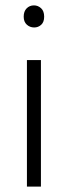

<svg xmlns="http://www.w3.org/2000/svg" viewBox="-20 -693 252 713"><path d="M80 0V-470H132V0ZM107 -591Q91 -591 79.5 -601.5Q68 -612 68 -631Q68 -651 79 -662Q90 -673 106 -673Q121 -673 132.5 -662.5Q144 -652 144 -631Q144 -611 133 -601Q122 -591 107 -591Z"/></svg>

Font: Mukta Malar ExtraLight
Style: Regular
Weight: 275
Designer: Aadarsh Rajan, Girish Dalvi, Yashodeep Gholap
Foundry: Ek Type
Version: Version 2.538;PS 1.000;hotconv 16.6.51;makeotf.lib2.5.65220;